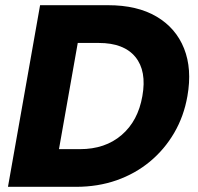

<svg xmlns="http://www.w3.org/2000/svg" viewBox="-20 -722 767 742"><path d="M397.8 -701.9Q510.4 -701.9 585.1 -657.8Q659.8 -613.7 691.3 -534.7Q722.8 -455.6 704.3 -350.8Q690.8 -272.9 653.3 -208.7Q615.8 -144.4 559.3 -97.5Q502.8 -50.7 430.6 -25.3Q358.3 0 273.8 0H10.8L134.9 -701.9ZM207.9 -145.6H289.2Q386.4 -145.6 449.9 -200.1Q513.5 -254.5 530.2 -350.8Q547.5 -447.6 503.2 -501.8Q458.9 -556 361.8 -556H280.5Z"/></svg>

Font: Poppins Variable
Style: Italic
Weight: 100
Italic angle: -10°
Designer: Jonny Pinhorn
Foundry: Indian Type Foundry
Version: Version 6.000